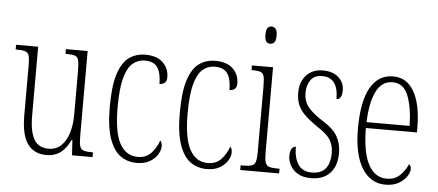

<svg xmlns="http://www.w3.org/2000/svg" viewBox="-50 -855 2229 978"><g transform="rotate(5 1064.0 -366.0)"><path d="M215 10Q153 10 119.5 -35Q86 -80 86 -184V-440Q86 -473 81 -488Q76 -503 61 -507.5Q46 -512 17 -512H13V-536H126V-184Q126 -103 149 -63Q172 -23 223 -23Q263 -23 288.5 -48Q314 -73 326.5 -114.5Q339 -156 339 -206V-425Q339 -465 335 -483.5Q331 -502 316.5 -507Q302 -512 271 -512H268V-536H379V-103Q379 -66 384 -49.5Q389 -33 404 -28.5Q419 -24 448 -24H451V0H346L341 -78H337Q319 -37 289.5 -13.5Q260 10 215 10Z M677 10Q630 10 594 -15.5Q558 -41 537 -101Q516 -161 516 -263Q516 -371 536 -432Q556 -493 591.5 -518Q627 -543 674 -543Q733 -543 764 -513Q795 -483 795 -438Q795 -418 784.5 -409.5Q774 -401 758 -401Q758 -455 739.5 -484Q721 -513 674 -513Q639 -513 612.5 -491Q586 -469 571 -415Q556 -361 556 -264Q556 -136 588 -78.5Q620 -21 680 -21Q724 -21 750 -50.5Q776 -80 787 -114Q792 -109 794.5 -102.5Q797 -96 797 -84Q797 -65 783.5 -43Q770 -21 743.5 -5.5Q717 10 677 10Z M1035 10Q988 10 952 -15.5Q916 -41 895 -101Q874 -161 874 -263Q874 -371 894 -432Q914 -493 949.5 -518Q985 -543 1032 -543Q1091 -543 1122 -513Q1153 -483 1153 -438Q1153 -418 1142.5 -409.5Q1132 -401 1116 -401Q1116 -455 1097.5 -484Q1079 -513 1032 -513Q997 -513 970.5 -491Q944 -469 929 -415Q914 -361 914 -264Q914 -136 946 -78.5Q978 -21 1038 -21Q1082 -21 1108 -50.5Q1134 -80 1145 -114Q1150 -109 1152.5 -102.5Q1155 -96 1155 -84Q1155 -65 1141.5 -43Q1128 -21 1101.5 -5.5Q1075 10 1035 10Z M1302 -654Q1289 -654 1281.5 -663Q1274 -672 1274 -698Q1274 -723 1281.5 -732.5Q1289 -742 1302 -742Q1314 -742 1322.5 -732.5Q1331 -723 1331 -698Q1331 -672 1322.5 -663Q1314 -654 1302 -654ZM1206 0V-24H1221Q1249 -24 1263 -29Q1277 -34 1282 -49.5Q1287 -65 1287 -99V-434Q1287 -469 1283 -485.5Q1279 -502 1265.5 -507Q1252 -512 1226 -512H1219V-536H1327V-100Q1327 -66 1332 -50Q1337 -34 1351 -29Q1365 -24 1392 -24H1405V0Z M1569 10Q1527 10 1501 -5.5Q1475 -21 1462 -45Q1449 -69 1449 -93Q1449 -119 1457.5 -131Q1466 -143 1478 -143Q1478 -85 1500.5 -52Q1523 -19 1570 -19Q1663 -19 1663 -128Q1663 -163 1646.5 -192Q1630 -221 1578 -254Q1537 -282 1512.5 -306Q1488 -330 1477 -356.5Q1466 -383 1466 -418Q1466 -474 1497.5 -508Q1529 -542 1582 -542Q1632 -542 1661.5 -516Q1691 -490 1691 -450Q1691 -403 1663 -403Q1663 -513 1581 -513Q1540 -513 1521.5 -486Q1503 -459 1503 -421Q1503 -379 1526 -349.5Q1549 -320 1598 -289Q1657 -253 1678.5 -215.5Q1700 -178 1700 -130Q1700 -64 1665.5 -27Q1631 10 1569 10Z M1949 10Q1872 10 1828.5 -61Q1785 -132 1785 -262Q1785 -403 1825.5 -473Q1866 -543 1941 -543Q2012 -543 2049 -476.5Q2086 -410 2086 -294V-269H1825Q1826 -143 1859.5 -82Q1893 -21 1952 -21Q1995 -21 2021 -47Q2047 -73 2060 -104Q2064 -102 2067.5 -96.5Q2071 -91 2071 -80Q2071 -63 2057 -42Q2043 -21 2016 -5.5Q1989 10 1949 10ZM2046 -299Q2044 -394 2020.5 -453.5Q1997 -513 1941 -513Q1885 -513 1857 -455.5Q1829 -398 1826 -299Z"/></g></svg>

Font: Noto Serif Bengali ExtraCondensed ExtraLight
Style: Regular
Weight: 200
Width: 2
Designer: Juan Bruce, Universal Thirst, Indian Type Foundry and the Monotype Design Team.
Foundry: Monotype Imaging Inc.
Version: Version 2.003; ttfautohint (v1.8.4.7-5d5b)